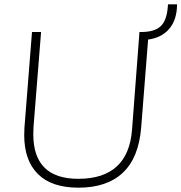

<svg xmlns="http://www.w3.org/2000/svg" viewBox="-20 -860 839 888"><path d="M799 -840 798 -820Q793 -759 758.5 -722Q724 -685 665 -677L633 -271Q622 -131 548.5 -61.5Q475 8 343 8Q219 8 155.5 -55Q92 -118 92 -235Q92 -257 93 -269L128 -712H170L135 -273Q134 -261 134 -239Q134 -33 342 -33Q575 -33 591 -264L625 -712H637Q697 -713 724 -739.5Q751 -766 756 -827L757 -840Z"/></svg>

Font: Muli ExtraLight
Style: Italic
Weight: 275
Italic angle: -4.541°
Designer: Vernon Adams
Foundry: Vernon Adams
Version: Version 2.001